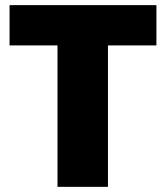

<svg xmlns="http://www.w3.org/2000/svg" viewBox="-20 -725 644 745"><path d="M17.1 -548.8V-705.1H586.9V-548.8H398.9V0H203.1V-548.8Z"/></svg>

Font: Poppins ExtraBold
Style: Regular
Weight: 800
Designer: Ninad Kale (Devanagari), Jonny Pinhorn (Latin)
Foundry: Indian Type Foundry
Version: 4.004